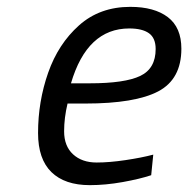

<svg xmlns="http://www.w3.org/2000/svg" viewBox="-20 -530 549 560"><path d="M91 -142Q91 -234 120.5 -318Q150 -402 210.5 -456Q271 -510 360 -510Q430 -510 469.5 -480Q509 -450 509 -388Q509 -299 441.5 -263.5Q374 -228 229 -228H177Q167 -186 167 -147Q167 -104 193 -80Q219 -56 262 -56Q299 -56 346 -63Q393 -70 427 -79L421 -19Q388 -8 338 1Q288 10 242 10Q169 10 130 -28Q91 -66 91 -142ZM242 -287Q344 -287 389 -308.5Q434 -330 434 -387Q434 -419 414.5 -433Q395 -447 357 -447Q234 -447 187 -287Z"/></svg>

Font: Cairo
Style: Italic
Weight: 400
Italic angle: -13°
Designer: Mohamed Gaber, Accademia di Belle Arti di Urbino and others
Foundry: Kief Type Foundry, Accademia di Belle Arti di Urbino and others
Version: Version 3.011